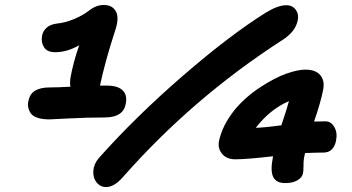

<svg xmlns="http://www.w3.org/2000/svg" viewBox="-20 -737 1428 780"><path d="M181.2 -252Q151.9 -252 132.6 -258.5Q113.3 -265.1 105.5 -276.1Q97.7 -287.1 94.7 -301Q91.8 -314.9 96.2 -329.1Q106 -381.8 182.1 -381.8Q214.8 -381.8 266.1 -384.8Q263.2 -399.9 266.1 -419.9Q276.9 -481.9 301.8 -553.2Q252.4 -524.9 204.1 -524.9Q171.9 -524.9 158.9 -544.9Q146 -564.9 150.9 -591.8Q154.3 -610.4 168.9 -624Q183.6 -637.7 210 -641.1Q244.6 -644.5 280.5 -659.4Q316.4 -674.3 342.8 -694.8Q370.6 -716.8 401.9 -716.8Q427.7 -716.8 442.1 -702.4Q456.5 -688 457.3 -666Q458 -644 449.2 -617.2Q406.2 -485.4 386.2 -389.2H414.1Q459 -389.2 478.3 -369.9Q497.6 -350.6 491.2 -317.9Q482.9 -259.8 404.8 -259.8Q332 -259.8 260.5 -255.9Q189 -252 181.2 -252ZM411.1 22.9Q387.7 22.9 372.6 4.4Q357.4 -14.2 359.1 -42.5Q360.8 -70.8 381.8 -95.2Q530.3 -262.2 722.2 -428.5Q914.1 -594.7 1062 -687Q1109.9 -715.8 1143.1 -715.8Q1170.9 -715.8 1184.3 -693.1Q1197.8 -670.4 1183.8 -636Q1169.9 -601.6 1127 -574.2Q762.7 -339.4 478 -16.1Q443.4 22.9 411.1 22.9ZM1139.2 6.8Q1102.1 6.8 1089.8 -18.3Q1077.6 -43.5 1088.9 -100.1V-102.1Q981 -89.8 936 -89.8Q901.4 -89.8 883.1 -111.1Q864.7 -132.3 869.1 -161.1Q881.8 -227.1 935.1 -293Q979.5 -345.2 1039.1 -383.8Q1098.6 -422.4 1144.5 -438.2Q1190.4 -454.1 1220.2 -454.1Q1262.7 -454.1 1281.2 -431.6Q1299.8 -409.2 1293 -374Q1284.2 -325.2 1255.9 -243.2Q1271 -244.1 1301.8 -244.1Q1325.2 -244.1 1338.4 -220.7Q1351.6 -197.3 1345.2 -166Q1341.3 -144 1328.6 -130.6Q1315.9 -117.2 1293.9 -117.2Q1267.1 -117.2 1219.2 -115.2Q1218.8 -111.8 1217 -104.7Q1215.3 -97.7 1214.8 -94.2Q1212.9 -80.1 1212.9 -61.3Q1212.9 -42.5 1210.9 -33.2Q1207 -15.1 1187.7 -4.2Q1168.5 6.8 1139.2 6.8ZM1153.8 -326.2Q1077.1 -293 1019 -217.8Q1055.2 -218.8 1123 -228Q1145.5 -293.9 1153.8 -326.2Z"/></svg>

Font: Shantell Sans Irregular
Style: Bold Italic
Weight: 700
Italic angle: -11.31°
Designer: Stephen Nixon, Anya Danilova, Shantell Martin
Foundry: Arrow Type
Version: Version 1.006;[9816181b4]